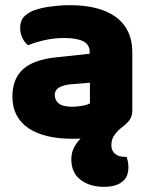

<svg xmlns="http://www.w3.org/2000/svg" viewBox="-20 -521 584 743"><path d="M492 -318V-94Q492 -69 479 -53.5Q466 -38 449 -26Q432 -12 421.5 3.5Q411 19 411 42Q411 62 425 74Q439 86 465 86H470Q473 95 475 105Q477 115 477 128Q477 142 472.5 155.5Q468 169 456.5 179.5Q445 190 427 196Q409 202 382 202Q327 202 291.5 174.5Q256 147 256 96Q256 69 267 49Q278 29 292 15Q284 16 276 16Q268 16 260 16Q207 16 164.5 6Q122 -4 91.5 -24Q61 -44 44.5 -75Q28 -106 28 -147Q28 -216 69 -253Q110 -290 196 -299L327 -313V-320Q327 -349 301.5 -361.5Q276 -374 228 -374Q191 -374 154.5 -366Q118 -358 89 -346Q76 -355 67 -373.5Q58 -392 58 -412Q58 -438 70.5 -453.5Q83 -469 109 -480Q138 -491 177.5 -496Q217 -501 252 -501Q306 -501 350.5 -490Q395 -479 426.5 -456.5Q458 -434 475 -399.5Q492 -365 492 -318ZM328 -121V-201L256 -195Q228 -193 210 -183Q192 -173 192 -153Q192 -133 207.5 -120.5Q223 -108 260 -108Q277 -108 297.5 -111.5Q318 -115 328 -121Z"/></svg>

Font: Baloo 2 Latin ExtraBold
Style: Regular
Weight: 400
Designer: Sarang Kulkarni and Ek Type
Foundry: Ek Type
Version: Version 1.001